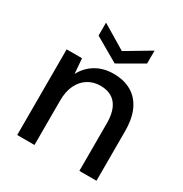

<svg xmlns="http://www.w3.org/2000/svg" viewBox="-166 -837 917 963"><g transform="rotate(30 292.5 -355.5)"><path d="M68 0V-496H157L164 -409Q188 -455 232 -481.5Q276 -508 334 -508Q394 -508 437 -483.5Q480 -459 503.5 -410Q527 -361 527 -286V0H428V-276Q428 -348 397.5 -385.5Q367 -423 307 -423Q267 -423 235.5 -403.5Q204 -384 186 -347Q168 -310 168 -257V0ZM312 -555 172 -636V-711L312 -627L453 -711V-636Z"/></g></svg>

Font: DM Sans 24pt Medium
Style: Regular
Weight: 500
Designer: Colophon Foundry, Jonny Pinhorn
Foundry: Colophon Foundry
Version: Version 4.004;gftools[0.9.30]